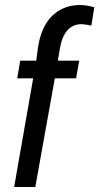

<svg xmlns="http://www.w3.org/2000/svg" viewBox="-20 -743 395 763"><path d="M340.8 -641.6Q322.3 -646 304.2 -647Q233.9 -647 217.3 -546.9L210 -502H292.5H294.9L294.4 -499.5L282.7 -433.6V-431.6H280.8H197.8L120.6 -1.5L120.1 0H118.7H38.6H36.1L36.6 -2L111.8 -431.6H50.3H48.3L48.8 -434.1L60.1 -500.5L60.5 -502H62H124L130.4 -549.8Q141.6 -633.8 186.5 -679.2Q231.4 -723.1 298.3 -723.1Q299.8 -723.1 300.8 -723.1Q325.2 -722.2 353.5 -714.4L355 -713.9L354.5 -712.4L343.3 -643.1L342.8 -641.1Z"/></svg>

Font: MAUL Condensed Italic
Style: Condenced Regular Italic
Weight: 400
Italic angle: -12°
Designer: MAUL
Version: Version 1.0; 2020; ttfautohint (v1.8.3)